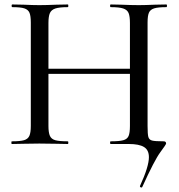

<svg xmlns="http://www.w3.org/2000/svg" viewBox="-20 -645 801 860"><path d="M614 195Q611 195 608.5 193Q606 191 607 188Q647 101 647 59Q647 27 625 13.5Q603 0 557 0H476Q473 0 473 -6Q473 -12 476 -12Q515 -12 532.5 -17Q550 -22 556 -36Q562 -50 562 -81V-542Q562 -572 556 -586.5Q550 -601 532 -607Q514 -613 476 -613Q473 -613 473 -619Q473 -625 476 -625L523 -624Q569 -622 602 -622Q630 -622 674 -624L725 -625Q728 -625 728 -619Q728 -613 725 -613Q688 -613 670.5 -607.5Q653 -602 647 -588Q641 -574 641 -544V-81Q641 -44 644.5 -31.5Q648 -19 661 -15.5Q674 -12 713 -12Q724 -12 724 -2Q724 2 698 37Q672 72 617 193Q615 195 614 195ZM33 -12Q70 -12 87.5 -17Q105 -22 111.5 -36.5Q118 -51 118 -81V-544Q118 -574 112 -588Q106 -602 89 -607.5Q72 -613 35 -613Q32 -613 32 -619Q32 -625 35 -625L86 -624Q128 -622 156 -622Q187 -622 233 -624L284 -625Q286 -625 286 -619Q286 -613 284 -613Q246 -613 228 -607Q210 -601 203.5 -586.5Q197 -572 197 -542V-81Q197 -51 203.5 -36.5Q210 -22 227.5 -17Q245 -12 284 -12Q286 -12 286 -6Q286 0 284 0Q251 0 233 -1L156 -2L85 -1Q66 0 33 0Q31 0 31 -6Q31 -12 33 -12ZM155 -337H597V-314H155Z"/></svg>

Font: Cormorant SC Medium
Style: Regular
Weight: 500
Designer: Christian Thalmann (Catharsis Fonts)
Foundry: Catharsis Fonts
Version: Version 4.000